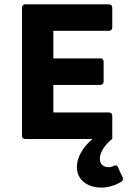

<svg xmlns="http://www.w3.org/2000/svg" viewBox="-20 -645 602 891"><path d="M506.8 125C500 128.9 492.2 130.9 485.4 130.9C463.9 130.9 443.4 120.1 443.4 92.8C443.4 61.5 464.8 29.3 500 0H501C501 0 501 -3.9 501 -11.7V-107.4C501 -117.2 495.1 -123 485.4 -123H227.5V-251H445.3C455.1 -251 460.9 -256.8 460.9 -266.6V-358.4C460.9 -368.2 455.1 -374 445.3 -374H227.5V-502H485.4C495.1 -502 501 -507.8 501 -517.6V-609.4C501 -619.1 495.1 -625 485.4 -625H97.7C87.9 -625 82 -619.1 82 -609.4V-15.6C82 -5.9 87.9 0 97.7 0H410.2C384.8 19.5 336.9 69.3 336.9 130.9C336.9 191.4 387.7 225.6 451.2 225.6C480.5 225.6 517.6 214.8 543 198.2C550.8 193.4 552.7 185.5 548.8 177.7L527.3 130.9C523.4 121.1 515.6 120.1 506.8 125Z"/></svg>

Font: Ed Sans Neue
Style: Bold
Weight: 700
Designer: Stephen Hutchings
Version: Version 1.004;PS 001.004;hotconv 1.0.88;makeotf.lib2.5.64775